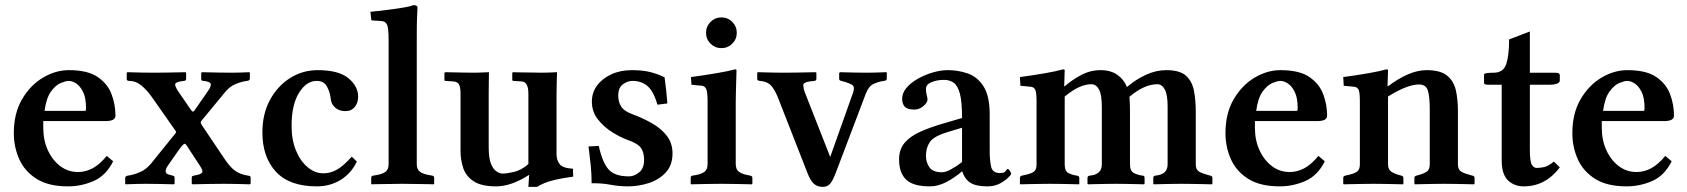

<svg xmlns="http://www.w3.org/2000/svg" viewBox="-20 -718 6589 750"><path d="M397 -109 422 -88Q394 -32 346 -11Q298 10 246 10Q170 10 123.5 -19Q77 -48 55.5 -95.5Q34 -143 34 -198Q34 -275 66 -330Q98 -385 147.5 -414.5Q197 -444 249 -444Q323 -444 362 -417Q401 -390 416 -349.5Q431 -309 431 -266Q431 -245 392 -245H149V-219Q149 -170 167 -131Q185 -92 215.5 -69Q246 -46 285 -46Q314 -46 341.5 -60.5Q369 -75 397 -109ZM154 -285H314Q316 -287 316 -296Q316 -336 304.5 -359Q293 -382 277.5 -392Q262 -402 248 -402Q238 -402 218 -394Q198 -386 179.5 -361Q161 -336 154 -285Z M637 -73Q626 -57 627 -48.5Q628 -40 636.5 -37Q645 -34 654 -32Q662 -31 662 -24V0L658 2Q658 2 639.5 1.5Q621 1 595.5 0.5Q570 0 549 0Q534 0 515.5 0.5Q497 1 484 1.5Q471 2 471 2L469 0V-22Q469 -31 480 -32Q502 -35 526.5 -45.5Q551 -56 570 -79L662 -193Q668 -200 668 -202Q668 -204 665 -208L576 -335Q555 -365 533 -383.5Q511 -402 485 -402Q475 -402 475 -409V-434L478 -436Q478 -436 495 -435.5Q512 -435 535.5 -434.5Q559 -434 579 -434Q603 -434 632.5 -434.5Q662 -435 683 -435.5Q704 -436 704 -436L707 -434V-410Q707 -405 704 -403.5Q701 -402 699 -402Q671 -399 665.5 -392Q660 -385 677 -360L725 -290Q731 -282 733.5 -282Q736 -282 740 -287L790 -359Q806 -381 803 -390.5Q800 -400 773 -402Q766 -403 766 -409V-433L769 -436Q769 -436 789 -435.5Q809 -435 836 -434.5Q863 -434 886 -434Q899 -434 915 -434.5Q931 -435 942.5 -435.5Q954 -436 954 -436L956 -434V-411Q956 -403 945 -402Q922 -399 898.5 -389Q875 -379 855 -353L766 -245Q764 -242 764 -239.5Q764 -237 768 -230L856 -99Q880 -63 900.5 -49.5Q921 -36 949 -32Q959 -31 959 -25V0L956 2Q956 2 939 1.5Q922 1 898.5 0.5Q875 0 855 0Q831 0 802.5 0.5Q774 1 753.5 1.5Q733 2 733 2L729 0V-24Q729 -29 732.5 -30.5Q736 -32 737 -32Q763 -36 769 -43Q775 -50 760 -72L718 -136Q706 -157 701 -156.5Q696 -156 679 -133Z M1374 -87Q1352 -41 1311 -15.5Q1270 10 1217 10Q1111 10 1058 -47Q1005 -104 1005 -201Q1005 -273 1034.5 -327.5Q1064 -382 1113 -413Q1162 -444 1221 -444Q1303 -444 1341 -412.5Q1379 -381 1379 -340Q1379 -317 1366 -300.5Q1353 -284 1329 -284Q1305 -284 1289.5 -297.5Q1274 -311 1272 -331Q1270 -355 1258 -378.5Q1246 -402 1217 -402Q1177 -402 1148 -355.5Q1119 -309 1119 -226Q1119 -172 1136 -130.5Q1153 -89 1181.5 -65Q1210 -41 1243 -41Q1271 -41 1296.5 -55.5Q1322 -70 1354 -106Z M1498 -563Q1498 -612 1490.5 -624Q1483 -636 1468 -636L1436 -638Q1430 -638 1430 -643L1427 -672Q1442 -673 1466.5 -676Q1491 -679 1517 -682.5Q1543 -686 1564.5 -690Q1586 -694 1595 -698Q1611 -698 1611 -688Q1611 -688 1609.5 -660Q1608 -632 1608 -583V-77Q1608 -56 1620.5 -47Q1633 -38 1657 -34L1668 -32Q1676 -31 1676 -23V0L1674 2Q1674 2 1660.5 1.5Q1647 1 1627 1Q1607 1 1586.5 0.5Q1566 0 1551 0Q1538 0 1518 0.5Q1498 1 1478.5 1Q1459 1 1445.5 1.5Q1432 2 1432 2L1430 0V-23Q1430 -31 1438 -32L1450 -34Q1474 -38 1486 -47Q1498 -56 1498 -77Z M2154 -115Q2154 -93 2166 -77Q2178 -61 2218 -59L2219 -28Q2174 -22 2147.5 -15.5Q2121 -9 2106 -2.5Q2091 4 2078 12H2044L2047 -35Q1977 10 1918 10Q1860 10 1830 -10Q1800 -30 1789.5 -61.5Q1779 -93 1779 -128V-352Q1779 -375 1773.5 -387Q1768 -399 1750 -400L1719 -402L1716 -404V-434L1721 -436Q1721 -436 1742 -435.5Q1763 -435 1789.5 -434.5Q1816 -434 1832 -434Q1839 -434 1853 -434.5Q1867 -435 1878.5 -435.5Q1890 -436 1890 -436Q1890 -436 1889.5 -409Q1889 -382 1889 -354V-142Q1889 -100 1898 -78Q1907 -56 1920 -48Q1933 -40 1943 -40Q1960 -40 1988 -46.5Q2016 -53 2044 -77V-352Q2044 -400 2016 -400L1985 -402L1981 -404V-434L1985 -436Q1985 -436 1998 -435.5Q2011 -435 2030 -435Q2049 -435 2067.5 -434.5Q2086 -434 2096 -434Q2107 -434 2121 -434.5Q2135 -435 2145.5 -435.5Q2156 -436 2156 -436Q2156 -436 2155 -410Q2154 -384 2154 -354Z M2279 -146 2319 -148Q2333 -84 2357 -56.5Q2381 -29 2437 -29Q2457 -29 2476.5 -44.5Q2496 -60 2496 -94Q2496 -123 2483.5 -140.5Q2471 -158 2430 -172Q2405 -181 2372.5 -201Q2340 -221 2316 -251Q2292 -281 2292 -321Q2292 -356 2312 -383.5Q2332 -411 2367.5 -427.5Q2403 -444 2448 -444Q2489 -444 2518 -437Q2547 -430 2576 -416Q2579 -394 2582 -367.5Q2585 -341 2587 -314L2548 -309Q2533 -362 2509 -382Q2485 -402 2451 -402Q2431 -402 2413 -388.5Q2395 -375 2395 -345Q2395 -319 2407 -301Q2419 -283 2450 -272Q2493 -256 2528.5 -235.5Q2564 -215 2585.5 -186.5Q2607 -158 2607 -119Q2607 -72 2580 -43.5Q2553 -15 2513 -2.5Q2473 10 2434 10Q2398 10 2364 3.5Q2330 -3 2291 -2Q2291 -38 2287.5 -72.5Q2284 -107 2279 -146Z M2738 -590Q2738 -615 2755.5 -632.5Q2773 -650 2798 -650Q2823 -650 2840.5 -632.5Q2858 -615 2858 -590Q2858 -565 2840.5 -547.5Q2823 -530 2798 -530Q2773 -530 2755.5 -547.5Q2738 -565 2738 -590ZM2854 -321V-77Q2854 -56 2866.5 -47Q2879 -38 2901 -34L2911 -32Q2919 -30 2919 -23V0L2917 2Q2917 2 2895 1.5Q2873 1 2845 0.5Q2817 0 2797 0Q2779 0 2751 0.5Q2723 1 2701.5 1.5Q2680 2 2680 2L2678 0V-23Q2678 -31 2685 -32L2697 -34Q2720 -38 2732 -47Q2744 -56 2744 -77V-321Q2744 -359 2738.5 -370.5Q2733 -382 2722 -383L2681 -387L2679 -417Q2731 -424 2778.5 -432Q2826 -440 2850 -447Q2852 -447 2854.5 -446.5Q2857 -446 2857 -444Q2857 -444 2856.5 -423.5Q2856 -403 2855 -374.5Q2854 -346 2854 -321Z M3362 -352 3244 -41Q3232 -10 3221.5 1Q3211 12 3194 12Q3174 12 3160.5 1Q3147 -10 3135 -40L3020 -334Q3011 -358 2996.5 -378.5Q2982 -399 2948 -402Q2938 -403 2938 -409V-434L2941 -436Q2941 -436 2958 -435.5Q2975 -435 2998.5 -434.5Q3022 -434 3042 -434Q3063 -434 3092 -434.5Q3121 -435 3143 -435.5Q3165 -436 3165 -436L3169 -434V-410Q3169 -405 3166 -403.5Q3163 -402 3161 -402L3144 -400Q3121 -397 3118.5 -388.5Q3116 -380 3124 -357L3223 -105L3313 -358Q3320 -379 3308.5 -386.5Q3297 -394 3270 -401L3266 -402Q3258 -404 3258 -409V-433L3262 -436Q3262 -436 3279.5 -435.5Q3297 -435 3321 -434.5Q3345 -434 3365 -434Q3380 -434 3398 -434.5Q3416 -435 3429 -435.5Q3442 -436 3442 -436L3444 -434V-411Q3444 -403 3433 -402Q3411 -399 3392 -390Q3373 -381 3362 -352Z M3737 -48Q3708 -23 3676 -6.5Q3644 10 3612 10Q3547 10 3519.5 -16.5Q3492 -43 3492 -95Q3492 -135 3514 -160.5Q3536 -186 3575 -203.5Q3614 -221 3666 -236L3738 -257Q3738 -321 3729.5 -352.5Q3721 -384 3705 -395Q3689 -406 3668 -406Q3640 -406 3618.5 -397Q3597 -388 3597 -371Q3597 -356 3600 -346.5Q3603 -337 3603 -328Q3603 -318 3587.5 -304Q3572 -290 3551 -290Q3524 -290 3514 -301.5Q3504 -313 3504 -332Q3504 -355 3521 -375Q3538 -395 3565.5 -410.5Q3593 -426 3624 -435Q3655 -444 3682 -444Q3723 -444 3760.5 -431Q3798 -418 3822 -380.5Q3846 -343 3846 -271V-126Q3846 -92 3851.5 -67Q3857 -42 3886 -42Q3904 -42 3908.5 -50Q3913 -58 3917 -58Q3920 -58 3925 -50.5Q3930 -43 3930 -38Q3930 -36 3918 -24Q3906 -12 3885.5 -1Q3865 10 3837 10Q3792 10 3770 -4.5Q3748 -19 3739 -48ZM3738 -85V-219L3681 -202Q3628 -186 3612.5 -163.5Q3597 -141 3597 -110Q3597 -84 3610.5 -64.5Q3624 -45 3660 -45Q3674 -45 3696.5 -57.5Q3719 -70 3738 -85Z M4137 -381H4139Q4165 -404 4201.5 -424Q4238 -444 4279 -444Q4319 -444 4345 -425.5Q4371 -407 4382 -378Q4417 -408 4456.5 -426Q4496 -444 4536 -444Q4589 -444 4613 -422Q4637 -400 4644 -363Q4651 -326 4651 -281V-76Q4651 -55 4664 -47.5Q4677 -40 4700 -34L4708 -32Q4716 -30 4716 -23V0L4714 2Q4714 2 4692 1.5Q4670 1 4642 0.5Q4614 0 4594 0Q4577 0 4551.5 0.5Q4526 1 4506.5 1.5Q4487 2 4487 2L4485 0V-23Q4485 -31 4493 -32Q4541 -36 4541 -76V-303Q4541 -348 4530 -368.5Q4519 -389 4501 -389Q4450 -389 4392 -340Q4393 -330 4393.5 -311.5Q4394 -293 4394 -282V-76Q4394 -50 4409.5 -42Q4425 -34 4443 -32Q4451 -32 4451 -23V0L4449 2Q4449 2 4429.5 1.5Q4410 1 4384 0.5Q4358 0 4338 0Q4320 0 4294.5 0.5Q4269 1 4249.5 1.5Q4230 2 4230 2L4228 0V-23Q4228 -31 4237 -32Q4284 -36 4284 -76V-301Q4284 -348 4273 -368.5Q4262 -389 4243 -389Q4221 -389 4196 -378Q4171 -367 4139 -341V-75Q4139 -49 4154.5 -41.5Q4170 -34 4187 -32Q4196 -30 4196 -23V0L4194 2Q4194 2 4174.5 1.5Q4155 1 4128.5 0.5Q4102 0 4082 0Q4065 0 4037 0.5Q4009 1 3987.5 1.5Q3966 2 3966 2L3964 0V-23Q3964 -30 3972 -32L3981 -34Q4006 -39 4017.5 -46.5Q4029 -54 4029 -75V-321Q4029 -359 4023.5 -368.5Q4018 -378 4007 -379L3966 -383L3964 -417Q4017 -424 4062.5 -432Q4108 -440 4132 -447Q4134 -447 4136.5 -446.5Q4139 -446 4139 -444Z M5130 -109 5155 -88Q5127 -32 5079 -11Q5031 10 4979 10Q4903 10 4856.5 -19Q4810 -48 4788.5 -95.5Q4767 -143 4767 -198Q4767 -275 4799 -330Q4831 -385 4880.5 -414.5Q4930 -444 4982 -444Q5056 -444 5095 -417Q5134 -390 5149 -349.5Q5164 -309 5164 -266Q5164 -245 5125 -245H4882V-219Q4882 -170 4900 -131Q4918 -92 4948.5 -69Q4979 -46 5018 -46Q5047 -46 5074.5 -60.5Q5102 -75 5130 -109ZM4887 -285H5047Q5049 -287 5049 -296Q5049 -336 5037.5 -359Q5026 -382 5010.5 -392Q4995 -402 4981 -402Q4971 -402 4951 -394Q4931 -386 4912.5 -361Q4894 -336 4887 -285Z M5402 -381Q5440 -410 5478.5 -427Q5517 -444 5553 -444Q5607 -444 5633 -422.5Q5659 -401 5667 -365Q5675 -329 5675 -283V-76Q5675 -55 5688 -47.5Q5701 -40 5724 -34L5732 -32Q5740 -30 5740 -23V0L5738 2Q5738 2 5716.5 1.5Q5695 1 5667 0.5Q5639 0 5619 0Q5601 0 5574.5 0.5Q5548 1 5527.5 1.5Q5507 2 5507 2L5505 0V-23Q5505 -30 5513 -32L5517 -33Q5540 -39 5552.5 -47Q5565 -55 5565 -76V-290Q5565 -341 5557.5 -364.5Q5550 -388 5523 -388Q5477 -388 5402 -341V-76Q5402 -56 5414.5 -47.5Q5427 -39 5450 -33L5454 -32Q5462 -30 5462 -23V0L5460 2Q5460 2 5439.5 1.5Q5419 1 5392 0.5Q5365 0 5345 0Q5328 0 5300 0.5Q5272 1 5250.5 1.5Q5229 2 5229 2L5227 0V-23Q5227 -30 5235 -32L5244 -34Q5268 -39 5280 -47Q5292 -55 5292 -76V-321Q5292 -359 5286.5 -368.5Q5281 -378 5270 -379L5229 -383L5227 -417Q5280 -424 5325.5 -432Q5371 -440 5395 -447Q5397 -447 5399.5 -446.5Q5402 -446 5402 -444L5400 -381Z M5956 -387V-135Q5956 -86 5964 -74Q5972 -62 5982 -62Q5997 -62 6012.5 -65.5Q6028 -69 6050 -87L6073 -64Q6017 10 5932 10Q5895 10 5870.5 -13.5Q5846 -37 5846 -92V-387H5795Q5783 -387 5780 -389Q5777 -391 5777 -395V-426Q5777 -431 5788.5 -432.5Q5800 -434 5815 -434Q5853 -434 5864 -468.5Q5875 -503 5875 -564L5956 -595V-434H6051Q6065 -434 6069 -431.5Q6073 -429 6073 -424V-404Q6073 -395 6061.5 -391Q6050 -387 6036 -387Z M6485 -109 6510 -88Q6482 -32 6434 -11Q6386 10 6334 10Q6258 10 6211.5 -19Q6165 -48 6143.5 -95.5Q6122 -143 6122 -198Q6122 -275 6154 -330Q6186 -385 6235.5 -414.5Q6285 -444 6337 -444Q6411 -444 6450 -417Q6489 -390 6504 -349.5Q6519 -309 6519 -266Q6519 -245 6480 -245H6237V-219Q6237 -170 6255 -131Q6273 -92 6303.5 -69Q6334 -46 6373 -46Q6402 -46 6429.5 -60.5Q6457 -75 6485 -109ZM6242 -285H6402Q6404 -287 6404 -296Q6404 -336 6392.5 -359Q6381 -382 6365.5 -392Q6350 -402 6336 -402Q6326 -402 6306 -394Q6286 -386 6267.5 -361Q6249 -336 6242 -285Z"/></svg>

Font: Libertinus Serif SemiBold
Style: Regular
Weight: 600
Designer: Philipp H. Poll, Khaled Hosny
Foundry: Caleb Maclennan
Version: Version 7.051;RELEASE